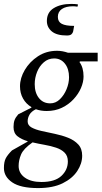

<svg xmlns="http://www.w3.org/2000/svg" viewBox="-30 -719 518 979"><path d="M208 -153Q178 -153 153 -162Q130 -151 120.5 -134.5Q111 -118 111 -100Q111 -80 131 -69Q151 -58 182.5 -51Q214 -44 250 -36.5Q286 -29 317.5 -16.5Q349 -4 369 17.5Q389 39 389 75Q389 115 364 153Q339 191 289.5 215.5Q240 240 164 240Q75 240 32.5 211Q-10 182 -10 138Q-10 106 -0.5 88Q9 70 31 48L111 3V1Q80 -8 59.5 -24Q39 -40 39 -71Q39 -92 44 -106Q49 -120 63 -136L130 -170V-173Q103 -189 87.5 -216.5Q72 -244 72 -279Q72 -321 96.5 -362.5Q121 -404 163.5 -432Q206 -460 261 -460Q288 -460 317 -450H468V-406H379L375 -403Q396 -375 396 -329Q396 -301 383 -270.5Q370 -240 345 -213Q320 -186 285.5 -169.5Q251 -153 208 -153ZM226 -192Q254 -192 275.5 -213Q297 -234 309.5 -264.5Q322 -295 322 -325Q322 -368 301 -394.5Q280 -421 246 -421Q216 -421 193.5 -401.5Q171 -382 159 -352Q147 -322 147 -290Q147 -246 168.5 -219Q190 -192 226 -192ZM65 127Q65 164 96.5 186.5Q128 209 181 209Q250 209 283 178Q316 147 316 104Q316 76 299.5 59.5Q283 43 256 34Q229 25 197.5 19.5Q166 14 136 7Q90 39 77.5 68.5Q65 98 65 127ZM311 -538Q259 -538 234 -559Q209 -580 209 -612Q209 -656 244 -677.5Q279 -699 333 -699Q341 -699 351 -698.5Q361 -698 368 -696L365 -685Q358 -686 353 -686.5Q348 -687 342 -687Q306 -687 285.5 -673Q265 -659 265 -633Q265 -608 285 -597.5Q305 -587 348 -587L343 -559Q341 -550 334 -544Q327 -538 311 -538Z"/></svg>

Font: Spectral
Style: Italic
Weight: 400
Italic angle: -10°
Designer: Jean-Baptiste Levee
Foundry: Production Type
Version: Version 2.001